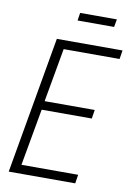

<svg xmlns="http://www.w3.org/2000/svg" viewBox="-92 -890 653 947"><g transform="rotate(10 234.5 -416.0)"><path d="M20 0 140 -686H469L462 -642H182L134 -373H385L378 -329H127L76 -44H360L353 0ZM225 -793 231 -832H415L408 -793Z"/></g></svg>

Font: Archivo ExtraCondensed Thin
Style: Italic
Weight: 250
Width: 2
Italic angle: -10°
Designer: Hector Gatti
Foundry: Omnibus-Type
Version: Version 2.001